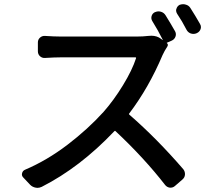

<svg xmlns="http://www.w3.org/2000/svg" viewBox="-20 -867 1040 928"><path d="M786.1 -660.2Q786.1 -659.2 786.1 -659.2Q794.9 -652.3 789.1 -642.6Q774.4 -620.1 765.6 -600.6Q699.2 -443.4 604.5 -318.4Q601.6 -315.4 605.5 -312.5Q737.3 -198.2 866.2 -48.8Q875 -37.1 874 -22.9Q873 -8.8 861.3 1L825.2 32.2Q816.4 40 804.7 40Q802.7 40 800.8 40Q787.1 38.1 778.3 27.3Q676.8 -103.5 538.1 -233.4Q535.2 -236.3 532.2 -232.4Q366.2 -57.6 181.6 36.1Q170.9 41 161.1 41Q156.2 41 152.3 40Q136.7 37.1 126 26.4L92.8 -8.8Q85.9 -15.6 85.9 -24.4Q85.9 -27.3 86.9 -30.3Q89.8 -42 101.6 -46.9Q207 -91.8 305.7 -167Q404.3 -242.2 480.5 -326.2Q530.3 -382.8 574.7 -455.6Q619.1 -528.3 637.7 -585.9Q638.7 -589.8 634.8 -589.8H272.5Q245.1 -589.8 197.3 -586.9Q183.6 -585.9 173.3 -595.2Q163.1 -604.5 163.1 -619.1V-662.1Q163.1 -675.8 173.3 -685.1Q183.6 -694.3 197.3 -693.4Q242.2 -690.4 272.5 -690.4H642.6Q670.9 -690.4 696.3 -693.4Q704.1 -694.3 711.9 -694.3Q738.3 -694.3 757.8 -679.7L765.6 -673.8Q766.6 -672.9 767.1 -673.3Q767.6 -673.8 766.6 -674.8Q743.2 -721.7 715.8 -765.6Q709 -777.3 712.9 -790Q716.8 -802.7 729.5 -808.6H730.5Q744.1 -814.5 758.3 -810.1Q772.5 -805.7 780.3 -793Q805.7 -752 826.2 -715.8Q833 -703.1 828.1 -689.9Q823.2 -676.8 810.5 -670.9ZM835.9 -800.8Q831.1 -808.6 831.1 -816.4Q831.1 -821.3 833 -825.2Q836.9 -837.9 848.6 -843.8Q857.4 -846.7 865.2 -846.7Q871.1 -846.7 877.9 -844.7Q892.6 -840.8 900.4 -828.1Q924.8 -790 946.3 -752Q951.2 -744.1 951.2 -736.3Q951.2 -731.4 949.2 -725.6Q944.3 -712.9 931.6 -707L929.7 -706.1Q922.9 -703.1 915 -703.1Q909.2 -703.1 902.3 -705.1Q888.7 -710 881.8 -722.7Q860.4 -764.6 835.9 -800.8Z"/></svg>

Font: Gen Jyuu GothicL Medium
Style: Regular
Weight: 500
Designer: [Source Han Sans]
Ryoko NISHIZUKA  (kana & ideographs); Paul D. Hunt (Latin, Greek & Cyrillic); Wenlong ZHANG  (bopomofo
Version: Version 1.002.20150607